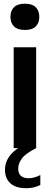

<svg xmlns="http://www.w3.org/2000/svg" viewBox="-20 -801 270 1038"><path d="M54 0V-545.5H175.5V0ZM114.5 -639Q75 -639 55.8 -658Q36.5 -677 36.5 -710Q36.5 -743 55.8 -762Q75 -781 114.5 -781Q154 -781 173.2 -762Q192.5 -743 192.5 -710Q192.5 -677 173.2 -658Q154 -639 114.5 -639ZM121.5 216.5Q65.5 216.5 36.2 190Q7 163.5 7 117.5Q7 73 36 37Q65 1 138.5 -34L175.5 0Q118.5 28.5 98.5 55.5Q78.5 82.5 78.5 110.5Q78.5 162.5 135 162.5Q164 162.5 198 145.5V199Q182 207 163.2 211.8Q144.5 216.5 121.5 216.5Z"/></svg>

Font: Encode Sans Condensed Condensed SemiBold
Style: Regular
Weight: 600
Width: 3
Designer: Multiple Designers
Foundry: Impallari Type
Version: Version 3.000; ttfautohint (v1.8.3) -l 8 -r 50 -G 200 -x 14 